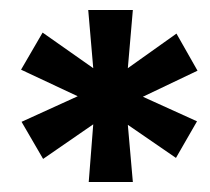

<svg xmlns="http://www.w3.org/2000/svg" viewBox="-20 -731 419 383"><path d="M157 -368 166 -483 66 -414 23 -488 135 -539 22 -592 65 -666 166 -595 156 -711H245L235 -595L332 -664L374 -590L265 -538L373 -489L331 -416L235 -482L245 -368Z"/></svg>

Font: Readex Pro Medium
Style: Regular
Weight: 500
Designer: Bonnie Shaver-Troup, Thomas Jockin
Foundry: Lexend
Version: Version 1.204; ttfautohint (v1.8.4.7-5d5b)